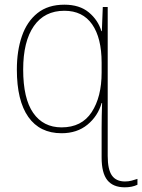

<svg xmlns="http://www.w3.org/2000/svg" viewBox="-20 -558 607 820"><path d="M255 -538Q320 -538 359.5 -505Q399 -472 413 -425H415L419 -528H440V108Q440 166 458 191.5Q476 217 514 217Q529 217 542 213.5Q555 210 567 206V231Q544 242 513 242Q463 242 438.5 211.5Q414 181 414 115V-13Q414 -32 414.5 -63Q415 -94 416 -118H414Q398 -62 353.5 -25.5Q309 11 243 11Q150 11 101 -58.5Q52 -128 52 -261Q52 -341 73.5 -403.5Q95 -466 140 -502Q185 -538 255 -538ZM255 -512Q170 -512 124.5 -446.5Q79 -381 79 -261Q79 -137 122 -75.5Q165 -14 243 -14Q329 -14 371.5 -79Q414 -144 414 -248V-290Q414 -396 373.5 -454Q333 -512 255 -512Z"/></svg>

Font: Noto Sans SemiCondensed Thin
Style: Regular
Weight: 100
Width: 4
Designer: Monotype Design Team
Foundry: Monotype Imaging Inc.
Version: Version 2.013; ttfautohint (v1.8.4.7-5d5b)